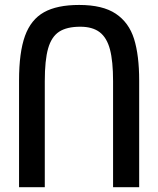

<svg xmlns="http://www.w3.org/2000/svg" viewBox="-20 -755 640 776"><path d="M300 -735Q395 -735 448 -699.5Q501 -664 521.8 -597.8Q542.5 -531.5 542.5 -429.5V1.5H437V-427Q437 -507.5 424.5 -555Q412 -602.5 383 -624.8Q354 -647 304.5 -647Q250 -647 219 -626.8Q188 -606.5 174.5 -559.2Q161 -512 161 -427V1.5H57V-429.5Q57 -543.5 81 -609.8Q105 -676 157.8 -705.5Q210.5 -735 300 -735Z"/></svg>

Font: JuliaMono Medium
Style: Regular
Weight: 500
Monospace: yes
Designer: cormullion
Foundry: corm
Version: Version 0.054; ttfautohint (v1.8.4)